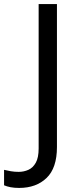

<svg xmlns="http://www.w3.org/2000/svg" viewBox="-98 -734 391 944"><path d="M-4 190Q-28 190 -46 186.5Q-64 183 -78 177V101Q-62 105 -44 108Q-26 111 -6 111Q19 111 41.5 101Q64 91 78 66Q92 41 92 -4V-714H182V-11Q182 92 131 141Q80 190 -4 190Z"/></svg>

Font: Noto Sans Nushu
Style: Regular
Weight: 400
Designer: Lisa Huang
Foundry: Lisa Huang
Version: Version 1.003; ttfautohint (v1.8.4.7-5d5b)